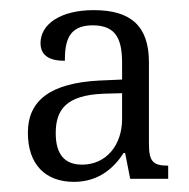

<svg xmlns="http://www.w3.org/2000/svg" viewBox="-20 -739 374 379"><path d="M126 -380C176 -380 206 -409 224 -437H227L237 -386H312V-412C281 -412 274 -421 274 -456V-616C274 -688 238 -719 165 -719C99 -719 60 -691 60 -654C60 -629 78 -619 108 -619C108 -659 116 -689 163 -689C211 -689 221 -659 221 -614V-582L176 -580C80 -575 35 -541 35 -477C35 -414 70 -380 126 -380ZM142 -414C108 -414 90 -434 90 -476C90 -522 110 -551 184 -554L221 -555V-504C221 -453 190 -414 142 -414Z"/></svg>

Font: Noto Serif Myanmar SemiCondensed Light
Style: Regular
Weight: 300
Width: 4
Designer: Ben Mitchell and the Monotype Design Team
Foundry: Monotype Imaging Inc.
Version: Version 2.106